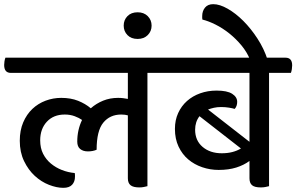

<svg xmlns="http://www.w3.org/2000/svg" viewBox="-50 -889 1423 922"><path d="M414 -170Q396 -162 372 -162Q349 -162 335 -173.5Q321 -185 321 -209Q321 -265 344 -313Q330 -323 308.5 -331Q287 -339 261 -339Q207 -339 175 -304.5Q143 -270 143 -215Q143 -178 157 -150.5Q171 -123 194.5 -103.5Q218 -84 247.5 -72.5Q277 -61 309 -58Q310 -53 310 -49Q310 -45 310 -40Q310 -17 296.5 -2Q283 13 254 13Q222 13 185 -1.5Q148 -16 117 -44.5Q86 -73 65.5 -115.5Q45 -158 45 -213Q45 -263 61.5 -301.5Q78 -340 105.5 -366Q133 -392 169 -405.5Q205 -419 244 -419Q290 -419 325 -405Q360 -391 386 -369Q412 -392 445 -405.5Q478 -419 517 -419Q531 -419 542 -417.5Q553 -416 564 -414V-539H2Q-30 -539 -30 -577Q-30 -585 -28.5 -594.5Q-27 -604 -24 -612H737Q769 -612 769 -575Q769 -567 767.5 -557Q766 -547 763 -539H658V5Q650 7 640.5 9Q631 11 619 11Q590 11 577 0.5Q564 -10 564 -33V-335Q557 -337 549.5 -338Q542 -339 532 -339Q478 -339 446 -300Q414 -261 414 -170Z M544 -766Q544 -793 562 -811.5Q580 -830 611 -830Q641 -830 659.5 -811.5Q678 -793 678 -766Q678 -739 659.5 -720.5Q641 -702 611 -702Q580 -702 562 -720.5Q544 -739 544 -766Z M1242 -539V5Q1234 7 1224.5 9Q1215 11 1202 11Q1173 11 1160.5 0.5Q1148 -10 1148 -33V-116Q1121 -96 1084.5 -84.5Q1048 -73 1000 -73Q959 -73 921 -86Q883 -99 854 -123.5Q825 -148 807.5 -185Q790 -222 790 -270Q790 -312 805.5 -346Q821 -380 848 -404Q875 -428 911.5 -441Q948 -454 990 -454Q1041 -454 1065 -438.5Q1089 -423 1089 -400Q1089 -379 1077 -366Q1068 -369 1050 -372Q1032 -375 1012 -375Q993 -375 977.5 -371.5Q962 -368 949 -363L1148 -208V-539H740Q708 -539 708 -577Q708 -585 709.5 -594.5Q711 -604 714 -612H1321Q1353 -612 1353 -575Q1353 -567 1351.5 -557Q1350 -547 1347 -539ZM1015 -153Q1043 -153 1066 -159Q1089 -165 1107 -176L908 -331Q887 -304 887 -266Q887 -214 923 -183.5Q959 -153 1015 -153Z M1151 -602Q1136 -639 1109.5 -671Q1083 -703 1051 -728.5Q1019 -754 985 -771Q951 -788 922 -795Q921 -798 921 -802.5Q921 -807 921 -812Q921 -836 934.5 -852.5Q948 -869 974 -869Q1005 -869 1043.5 -847Q1082 -825 1118.5 -788.5Q1155 -752 1186.5 -703.5Q1218 -655 1235 -602Z"/></svg>

Font: Baloo 2 Medium
Style: Regular
Weight: 500
Designer: Sarang Kulkarni and Ek Type
Foundry: Ek Type
Version: Version 1.640;hotconv 1.0.111;makeotfexe 2.5.65597; ttfautoh